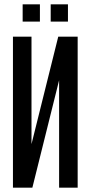

<svg xmlns="http://www.w3.org/2000/svg" viewBox="-20 -870 420 890"><path d="M340 0H254V-498L130 0H40V-700H126V-202L250 -700H340ZM85 -770V-850H165V-770ZM215 -770V-850H295V-770Z"/></svg>

Font: Tektur Condensed
Style: Regular
Weight: 400
Width: 3
Designer: Adam Jagosz
Foundry: Adam Jagosz
Version: Version 1.005;gftools[0.9.30]